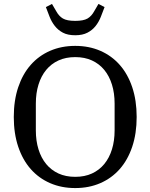

<svg xmlns="http://www.w3.org/2000/svg" viewBox="-20 -943 764 975"><path d="M362 -45Q410 -45 447 -62Q484 -79 509.5 -110Q535 -141 548.5 -184.5Q562 -228 562 -281V-417Q562 -470 548.5 -513.5Q535 -557 509.5 -588Q484 -619 447 -636Q410 -653 362 -653Q314 -653 277 -636Q240 -619 214.5 -588Q189 -557 175.5 -513.5Q162 -470 162 -417V-281Q162 -228 175.5 -184.5Q189 -141 214.5 -110Q240 -79 277 -62Q314 -45 362 -45ZM362 12Q292 12 234.5 -13Q177 -38 136 -84.5Q95 -131 72.5 -198Q50 -265 50 -349Q50 -433 72.5 -500Q95 -567 136 -613.5Q177 -660 234.5 -685Q292 -710 362 -710Q432 -710 489.5 -685Q547 -660 588 -613.5Q629 -567 651.5 -500Q674 -433 674 -349Q674 -265 651.5 -198Q629 -131 588 -84.5Q547 -38 489.5 -13Q432 12 362 12ZM362 -764Q324 -764 299.5 -777Q275 -790 258.5 -811Q242 -832 232 -857.5Q222 -883 213 -907L244 -923L265 -887Q279 -861 299.5 -849Q320 -837 362 -837Q404 -837 424.5 -849Q445 -861 459 -887L480 -923L511 -907Q502 -883 492 -857.5Q482 -832 465.5 -811Q449 -790 424 -777Q399 -764 362 -764Z"/></svg>

Font: IBM Plex Serif Text
Style: Regular
Weight: 450
Designer: Mike Abbink, Paul van der Laan, Pieter van Rosmalen
Foundry: Bold Monday
Version: Version 3.001